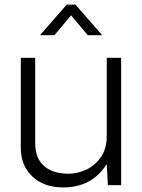

<svg xmlns="http://www.w3.org/2000/svg" viewBox="-20 -810 621 840"><path d="M256 10Q173 10 122 -37.5Q71 -85 71 -163V-557H134V-185Q134 -117 173 -83.5Q212 -50 280 -50Q318 -50 356.5 -67.5Q395 -85 421 -122Q447 -159 447 -215V-557H510V0H452L447 -92Q412 -38 364.5 -14Q317 10 256 10ZM155 -656 272 -790H310L427 -656H364L291 -743L218 -656Z"/></svg>

Font: BDO Grotesk Light
Style: Regular
Weight: 300
Designer: Deni Anggara
Foundry: Lokal Container
Version: Version 2.000